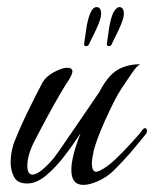

<svg xmlns="http://www.w3.org/2000/svg" viewBox="-20 -518 434 541"><path d="M215 3Q181 3 181 -39Q181 -59 188 -85.5Q195 -112 207 -143Q186 -110 160.5 -77Q135 -44 108.5 -22.5Q82 -1 57 -1Q29 -1 19.5 -19.5Q10 -38 10 -60Q10 -79 14 -96.5Q18 -114 22 -122Q37 -160 59.5 -206Q82 -252 100 -286Q110 -303 132.5 -315Q155 -327 169 -327Q184 -327 184 -317Q184 -309 174 -293Q165 -280 149 -252.5Q133 -225 114.5 -191Q96 -157 79 -124Q57 -82 57 -51Q57 -26 72 -26Q80 -26 93 -35Q106 -44 124 -64Q132 -72 148.5 -96Q165 -120 186 -150.5Q207 -181 227 -210.5Q247 -240 260 -259Q284 -305 311 -321Q338 -337 375 -337Q365 -332 351 -311Q337 -290 322 -268Q312 -253 300 -229Q288 -205 276 -178.5Q264 -152 255.5 -129Q247 -106 244 -93Q239 -71 239 -58Q239 -34 251 -34Q255 -34 261 -37Q283 -48 305 -69Q327 -90 347 -112Q357 -123 366 -133Q375 -143 383 -154Q386 -157 388 -157Q394 -157 394 -149Q394 -143 390 -139Q369 -113 346 -86Q324 -61 300 -37Q280 -18 256 -7.5Q232 3 215 3ZM287 -388Q281 -388 281 -394Q283 -408 287 -436Q291 -464 299 -482Q308 -498 316 -498Q329 -498 329 -479Q329 -471 326 -463Q323 -452 314 -433Q305 -414 294 -392Q292 -388 287 -388ZM222 -388Q217 -388 217 -394Q219 -408 223 -436Q227 -464 235 -482Q242 -498 252 -498Q265 -498 265 -479Q265 -471 262 -463Q259 -452 250 -433Q241 -414 230 -392Q228 -388 222 -388Z"/></svg>

Font: Birthstone
Style: Regular
Weight: 400
Designer: Robert E. Leuschke
Foundry: Robert E. Leuschke
Version: Version 1.013; ttfautohint (v1.8.3)